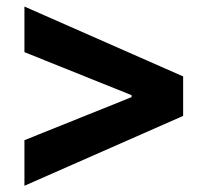

<svg xmlns="http://www.w3.org/2000/svg" viewBox="-20 -587 646 598"><path d="M550.4 -226 56.1 -8.4V-150.4L394.5 -286.3L389.8 -278.7V-296.3L394.5 -288.7L56.1 -424.6V-566.6L550.4 -349Z"/></svg>

Font: Inter Display V
Style: Regular
Weight: 400
Designer: Rasmus Andersson
Foundry: rsms
Version: Version 3.015;git-src